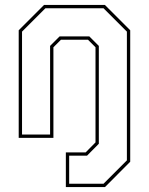

<svg xmlns="http://www.w3.org/2000/svg" viewBox="-20 -560 605 780"><path d="M247.5 200V59H328L368 18.5V-368L337.5 -398.5H227.5L197 -368V0H56V-437L159 -540H406L509 -437V97L406.5 200ZM261 186.5H400.5L495.5 91.5V-431.5L400.5 -526.5H164.5L69.5 -431.5V-13.5H183.5V-373.5L222 -412H343L381.5 -373.5V24L333.5 72.5H261Z"/></svg>

Font: Tourney Thin Thin
Style: Regular
Weight: 250
Version: Version 1.015